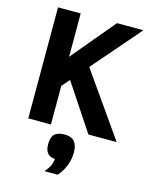

<svg xmlns="http://www.w3.org/2000/svg" viewBox="-137 -765 899 1129"><g transform="rotate(15 312.5 -200.5)"><path d="M439 0H611L341 -385L593 -676H432L211 -412V-676H73V0H211V-235L252 -282ZM225 114C225 161.8 241.9 187.2 286 190C282 227.8 269.2 246.6 245 275H326C364.7 229.7 384 179.3 384 124C384 65.3 358 36 306 36C248.4 36 225 60.4 225 114Z"/></g></svg>

Font: Fog Sans
Style: Bold
Weight: 700
Foundry: Intel Corporation
Version: Version 1.00